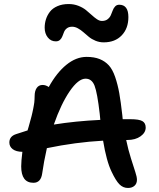

<svg xmlns="http://www.w3.org/2000/svg" viewBox="-20 -929 780 942"><path d="M253.9 -726.1Q229.5 -726.1 214.4 -745.4Q199.2 -764.6 199.2 -793Q199.2 -814.9 205.6 -834.7Q211.9 -854.5 225.1 -871.6Q238.3 -888.7 262 -898.9Q285.6 -909.2 316.9 -909.2Q342.3 -909.2 364.3 -900.6Q386.2 -892.1 401.4 -879.9Q416.5 -867.7 429.7 -855.5Q442.9 -843.3 455.6 -834.7Q468.3 -826.2 480 -826.2Q497.1 -826.2 507.8 -834.5Q518.6 -842.8 523.7 -854.5Q528.8 -866.2 533 -877.7Q537.1 -889.2 544.9 -897.5Q552.7 -905.8 564.9 -905.8Q609.9 -905.8 609.9 -845.2Q609.9 -789.6 577.1 -755.4Q544.4 -721.2 488.8 -721.2Q467.8 -721.2 448.7 -729Q429.7 -736.8 415.8 -748.3Q401.9 -759.8 389.2 -771Q376.5 -782.2 362.3 -790Q348.1 -797.9 334 -797.9Q318.4 -797.9 308.6 -790.5Q298.8 -783.2 294.4 -772.5Q290 -761.7 286.1 -751.2Q282.2 -740.7 274.4 -733.4Q266.6 -726.1 253.9 -726.1ZM607.9 -6.8Q583.5 -6.8 565.9 -24.7Q548.3 -42.5 527.8 -85.9Q502.4 -137.7 485.8 -238.8Q351.1 -231.4 210 -202.1Q194.8 -134.3 187 -78.1Q180.7 -32.2 144 -32.2Q84 -32.2 84 -112.8Q84 -138.2 89.8 -184.1Q58.6 -184.6 42.2 -197.3Q25.9 -210 25.9 -230Q25.9 -260.3 59.1 -271Q106.4 -286.6 115.2 -289.1Q116.2 -292.5 120.4 -306.6Q124.5 -320.8 125.5 -325Q126.5 -329.1 130.1 -341.8Q133.8 -354.5 135 -359.9Q136.2 -365.2 138.9 -376.5Q141.6 -387.7 142.6 -393.6Q143.6 -399.4 145.5 -409.2Q147.5 -418.9 148.2 -426Q148.9 -433.1 149.4 -441.4Q149.9 -449.7 149.9 -457Q149.9 -482.9 160.2 -497.6Q170.4 -512.2 189 -512.2Q204.6 -512.2 219.2 -502Q257.8 -572.3 305.7 -611.1Q353.5 -649.9 404.8 -649.9Q442.4 -649.9 469 -639.2Q495.6 -628.4 513.9 -608.4Q532.2 -588.4 544.9 -551.5Q557.6 -514.6 565.2 -471.9Q572.8 -429.2 580.1 -363.8Q582 -350.1 582 -344.2H619.1Q662.6 -344.2 678.7 -334.7Q694.8 -325.2 694.8 -303.2Q694.8 -278.3 669.7 -260.3Q644.5 -242.2 605 -242.2H599.1Q608.9 -194.8 622.6 -151.6Q636.2 -108.4 644 -84.7Q651.9 -61 651.9 -46.9Q651.9 -28.3 639.9 -17.6Q627.9 -6.8 607.9 -6.8ZM399.9 -543Q364.3 -543 322 -481.4Q279.8 -419.9 244.1 -317.9Q350.1 -335 472.2 -340.8Q471.7 -345.7 470.7 -356Q469.7 -366.2 469.2 -371.1Q457.5 -473.1 444.1 -508.1Q430.7 -543 399.9 -543Z"/></svg>

Font: Shantell Sans Irregular
Style: Regular
Weight: 500
Designer: Stephen Nixon, Anya Danilova, Shantell Martin
Foundry: Arrow Type
Version: Version 1.006;[9816181b4]